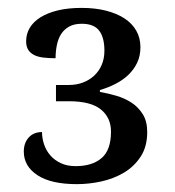

<svg xmlns="http://www.w3.org/2000/svg" viewBox="-20 -744 440 484"><path d="M173.8 -279.8Q108.4 -279.8 74.2 -302.5Q40 -325.2 40 -361.8Q40 -383.8 52.5 -397.5Q64.9 -411.1 85.9 -411.1Q85.9 -395.5 91.1 -380.1Q96.2 -364.7 106.7 -352.5Q117.2 -340.3 133.1 -332.8Q148.9 -325.2 170.9 -325.2Q212.4 -325.2 236.1 -345.5Q259.8 -365.7 259.8 -412.1Q259.8 -447.3 234.4 -468Q209 -488.8 153.8 -488.8H121.1V-529.8H153.8Q172.9 -529.8 189 -535.9Q205.1 -542 217.3 -553.2Q229.5 -564.5 236.3 -580.3Q243.2 -596.2 243.2 -616.2Q243.2 -649.4 230 -666.7Q216.8 -684.1 186 -684.1Q167 -684.1 154.3 -677Q141.6 -669.9 134 -658Q126.5 -646 123.3 -630.1Q120.1 -614.3 120.1 -597.2Q103 -597.2 89.1 -598.9Q75.2 -600.6 65.7 -605.5Q56.2 -610.4 51 -618.7Q45.9 -627 45.9 -640.1Q45.9 -658.2 54.9 -673.6Q64 -689 81.8 -700.2Q99.6 -711.4 125.7 -717.8Q151.9 -724.1 186 -724.1Q219.2 -724.1 246.6 -717.3Q273.9 -710.4 293.5 -697.8Q313 -685.1 323.5 -666.7Q334 -648.4 334 -625Q334 -603 325.7 -585.7Q317.4 -568.4 303.5 -555.2Q289.6 -542 271 -532.5Q252.4 -522.9 231.9 -517.1V-512.2Q252 -508.8 272.9 -502.7Q293.9 -496.6 311.3 -485.4Q328.6 -474.1 339.8 -456.3Q351.1 -438.5 351.1 -411.1Q351.1 -374.5 334.7 -349.4Q318.4 -324.2 292.5 -308.8Q266.6 -293.5 235.4 -286.6Q204.1 -279.8 173.8 -279.8Z"/></svg>

Font: Gandom FD
Style: FD
Weight: 400
Foundry: DejaVu fonts team - Redesigned by Saber Rastikerdar - Based on Samim Font
Version: Version 0.6